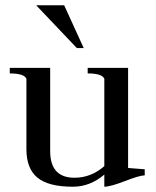

<svg xmlns="http://www.w3.org/2000/svg" viewBox="-20 -697 590 727"><path d="M223 -677 297 -515H271L117 -677ZM465 -61Q465 -61 528 -56V-33Q509 -33 453.5 -11.5Q398 10 375 10V-36Q321 10 256 10Q163 10 121.5 -24.5Q80 -59 80 -132V-399Q71 -419 17 -419V-440H170V-125Q170 -24 262 -24Q325 -24 375 -68V-399Q366 -419 312 -419V-440H465Z"/></svg>

Font: Judson
Style: Regular
Weight: 400
Version: Version 20110429